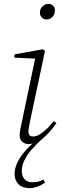

<svg xmlns="http://www.w3.org/2000/svg" viewBox="-20 -727 324 986"><path d="M132 239Q94 239 74.5 218.5Q55 198 55 167Q55 139 67.5 111.5Q80 84 101 58Q122 32 147 10V9Q144 10 139.5 11.5Q135 13 127 13Q108 13 94.5 1Q81 -11 81 -31Q81 -46 84 -61.5Q87 -77 92 -100L164 -443L178 -425L53 -431L55 -448L200 -474L211 -465L135 -108Q132 -93 129 -77Q126 -61 126 -50Q126 -38 132.5 -32Q139 -26 151 -26Q172 -26 199.5 -47.5Q227 -69 256 -105L270 -95Q253 -71 235.5 -51Q218 -31 196 -13Q166 14 142 41.5Q118 69 105 96.5Q92 124 92 152Q92 178 106.5 193.5Q121 209 147 209Q160 209 174.5 206Q189 203 204 195L211 211Q193 224 172.5 231.5Q152 239 132 239ZM220 -627Q206 -627 195.5 -636.5Q185 -646 185 -662Q185 -682 198.5 -694.5Q212 -707 227 -707Q243 -707 252.5 -698Q262 -689 262 -673Q262 -653 249 -640Q236 -627 220 -627Z"/></svg>

Font: Source Serif 4 36pt Light
Style: Italic
Weight: 300
Italic angle: -12°
Designer: Frank Grießhammer
Foundry: Adobe Systems Incorporated
Version: Version 4.004;hotconv 1.0.116;makeotfexe 2.5.65601